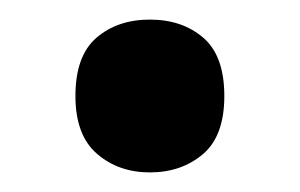

<svg xmlns="http://www.w3.org/2000/svg" viewBox="-20 -451 306 196"><path d="M57 -353Q57 -394 78.5 -412.5Q100 -431 133 -431Q166 -431 187.5 -412.5Q209 -394 209 -353Q209 -312 187 -293.5Q165 -275 133 -275Q101 -275 79 -294Q57 -313 57 -353Z"/></svg>

Font: Noto Sans Bengali SemiCondensed SemiBold
Style: Regular
Weight: 600
Width: 4
Designer: Joana Ranito - Universal Thirst; Jelle Bosma - Monotype Design Team
Foundry: Universal Thirst ehf.
Version: Version 3.000; ttfautohint (v1.8.4.7-5d5b)